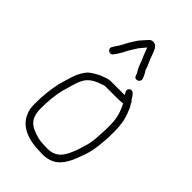

<svg xmlns="http://www.w3.org/2000/svg" viewBox="-229 -802 922 922"><g transform="rotate(45 232.5 -340.5)"><path d="M150 -542 159 -554C169.1 -570.4 175.3 -579.1 183 -596C189.3 -608.7 200.4 -624.1 207 -636C215.6 -651 230.4 -665.7 241 -679C250.4 -657 255 -640 265 -620C272 -601.3 278.1 -582.4 288 -566C293.3 -559.7 295.1 -552.8 298 -545C304.4 -522.7 338.2 -535.2 332 -557C328.1 -567.4 324.5 -576.8 319 -586C311.7 -594.7 309.7 -602.7 306 -615C300.9 -627.7 295.5 -638.3 290.5 -650.5C281.2 -673 273.2 -714.8 248 -719C236 -721 226.3 -717.3 219 -708C210.5 -697.9 197.6 -684.8 189 -674C178.4 -660.7 173.8 -650.1 164 -636C150.8 -613.3 143.4 -594.6 128 -574L120 -561C107.1 -541.7 138.1 -521.2 150 -542ZM349 -408C365 -375.9 379 -341 379 -292V-265C379 -256.3 378.7 -247.7 378 -239C375.9 -212.3 375.6 -178.1 369 -154C363.3 -135.3 357.3 -111.3 350 -92C330 -38.8 307.5 8.7 234 3C216.7 3 194.9 1.8 181 -2C122.2 -18 86 -36.6 86 -112C86 -156.8 90.7 -206.7 100 -244C110.5 -275.4 116.5 -310 130 -337C142.9 -366.1 165.6 -381.9 196 -394L218 -402C223.3 -404 228 -405 232 -405H318C324.7 -405 330.3 -405.3 335 -406C339 -406 343.7 -406.7 349 -408ZM367 -446C363 -452.7 359 -459 355 -465L348 -473C343.2 -480.2 331.6 -483.9 323 -477.5C309.9 -467.7 318.2 -453.1 325 -444L327 -442C324.3 -441.3 321.3 -441 318 -441H232C224 -441 215.3 -439.3 206 -436C190.6 -430.9 174.1 -424.9 161 -417C141.3 -406.1 122.6 -394.9 111 -375C87.4 -342.6 78.3 -296.1 65 -253C55.9 -210.4 50 -161.7 50 -111.5C50 -84.3 51.3 -65.5 61 -46C84.9 13.6 151.2 39 234 39C312.2 44.6 346.2 4.6 370 -46C386.6 -86.3 403.8 -127.5 409 -177C412.5 -206.5 415 -233.7 415 -265V-292C415 -307.9 412.5 -324.9 411 -338C409.6 -353.4 401.7 -378.3 397 -390C391.9 -402.7 384.9 -423.1 376 -432V-435C375.2 -436.9 371 -446 367 -446Z"/></g></svg>

Font: HoneyBee
Style: Lit
Weight: 300
Foundry: Cannot Into Space Fonts
Version: Version 0.89